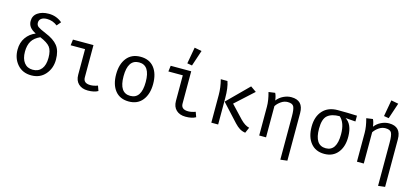

<svg xmlns="http://www.w3.org/2000/svg" viewBox="-75 -1436 4949 2277"><g transform="rotate(15 2400.0 -298.0)"><path d="M318 -749Q412 -749 483 -689L441 -639Q383 -684 313 -684Q269 -684 243.5 -665.5Q218 -647 218 -614Q218 -582 241.5 -564.5Q265 -547 337 -517Q444 -474 491.5 -413.5Q539 -353 539 -244Q539 -138 474.5 -63.5Q410 11 303 11Q195 11 131.5 -62Q68 -135 68 -243Q68 -330 112 -392Q156 -454 227 -482Q175 -508 152.5 -539Q130 -570 130 -611Q130 -676 182.5 -712.5Q235 -749 318 -749ZM291 -454Q220 -422 189.5 -371Q159 -320 159 -242Q159 -156 197 -107Q235 -58 303 -58Q372 -58 410 -106Q448 -154 448 -243Q448 -331 415.5 -373.5Q383 -416 291 -454Z M840 -455H663L672 -527H924V-130Q924 -59 1011 -59Q1053 -59 1100 -77L1122 -16Q1076 11 997 11Q925 11 882.5 -29Q840 -69 840 -140Z M1727 -264Q1727 -140 1667.5 -64.5Q1608 11 1500 11Q1391 11 1332 -62.5Q1273 -136 1273 -263Q1273 -388 1332.5 -463Q1392 -538 1501 -538Q1610 -538 1668.5 -464.5Q1727 -391 1727 -264ZM1501 -469Q1364 -469 1364 -263Q1364 -58 1500 -58Q1636 -58 1636 -264Q1636 -469 1501 -469Z M2091 -808 2180 -791 2115 -596 2055 -606ZM2040 -455H1863L1872 -527H2124V-130Q2124 -59 2211 -59Q2253 -59 2300 -77L2322 -16Q2276 11 2197 11Q2125 11 2082.5 -29Q2040 -69 2040 -140Z M2857 -538 2927 -489 2703 -285 2850 -129Q2908 -69 2961 -58L2931 11Q2891 5 2861 -13.5Q2831 -32 2798 -67L2600 -282ZM2569 -527Q2596 -451 2596 -325V0H2512V-340Q2512 -433 2487 -527Z M3352 -538Q3500 -538 3500 -382V202L3416 212V-320Q3416 -407 3399.5 -439Q3383 -471 3325 -471Q3283 -471 3245 -445Q3207 -419 3184 -384V0H3100V-354Q3100 -430 3073 -527L3152 -538Q3169 -507 3176 -450Q3208 -492 3256 -515Q3304 -538 3352 -538Z M4159 -527V-456L4036 -465Q4121 -412 4124 -265Q4127 -141 4067 -65Q4007 11 3900 11Q3793 11 3733 -63Q3673 -137 3673 -263Q3673 -387 3739 -459.5Q3805 -532 3922 -532Q4049 -532 4159 -527ZM3900 -58Q4034 -58 4034 -264Q4034 -407 3963 -468Q3865 -468 3814.5 -425Q3764 -382 3764 -263Q3764 -58 3900 -58Z M4506 -808 4595 -791 4530 -596 4470 -606ZM4552 -538Q4700 -538 4700 -382V202L4616 212V-320Q4616 -407 4599.5 -439Q4583 -471 4525 -471Q4483 -471 4445 -445Q4407 -419 4384 -384V0H4300V-354Q4300 -430 4273 -527L4352 -538Q4369 -507 4376 -450Q4408 -492 4456 -515Q4504 -538 4552 -538Z"/></g></svg>

Font: Fira Mono
Style: Regular
Weight: 400
Designer: Carrois Corporate & Edenspiekermann AG
Foundry: Carrois Corporate GbR & Edenspiekermann AG
Version: Version 3.206;PS 003.206;hotconv 1.0.70;makeotf.lib2.5.58329